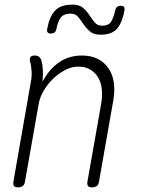

<svg xmlns="http://www.w3.org/2000/svg" viewBox="-20 -800 640 830"><path d="M130 -560Q143 -560 150 -553.5Q157 -547 160 -535Q165 -514 165.5 -493Q166 -472 164 -447Q193 -502 236 -531Q279 -560 334 -560Q375 -560 403.5 -545Q432 -530 449.5 -504Q467 -478 472 -443Q477 -408 470 -367L408 -15Q406 -2 398.5 4Q391 10 378 10Q365 10 360.5 4Q356 -2 358 -15L418 -355Q423 -386 420 -414.5Q417 -443 404.5 -464.5Q392 -486 370.5 -499Q349 -512 318 -512Q290 -512 262 -497.5Q234 -483 210 -460Q186 -437 169.5 -409Q153 -381 148 -355L88 -15Q86 -2 78.5 4Q71 10 58 10Q45 10 40.5 4Q36 -2 38 -15L114 -450Q118 -471 116.5 -493Q115 -515 110 -535Q107 -547 112 -553.5Q117 -560 130 -560ZM224 -675Q222 -665 216 -660Q210 -655 200 -655Q190 -655 186 -660Q182 -665 184 -675Q193 -726 217 -753Q241 -780 293 -780Q323 -780 339 -766Q355 -752 366.5 -734.5Q378 -717 389.5 -703Q401 -689 421 -689Q452 -689 462.5 -710Q473 -731 478 -755Q480 -765 486 -770Q492 -775 502 -775Q512 -775 516 -770Q520 -765 518 -755Q510 -707 488 -678.5Q466 -650 415 -650Q385 -650 369 -664Q353 -678 341 -695.5Q329 -713 317.5 -727Q306 -741 286 -741Q252 -741 240 -720.5Q228 -700 224 -675Z"/></svg>

Font: Maple Mono NL Thin
Style: Italic
Weight: 250
Italic angle: -10°
Monospace: yes
Designer: subframe7536
Version: Version 7.000